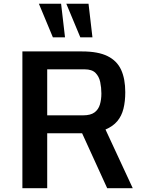

<svg xmlns="http://www.w3.org/2000/svg" viewBox="-20 -985 761 1005"><path d="M97.2 0V-715.8H409.7Q493.2 -715.8 542.7 -691.4Q592.3 -667 614 -619.6Q635.7 -572.3 635.7 -502.4Q635.7 -454.1 626.2 -416Q616.7 -377.9 594 -350.8Q571.3 -323.7 532.2 -307.1L674.8 0H541L409.7 -287.6H227.1V0ZM227.1 -381.3H415Q454.1 -381.3 474.6 -396.5Q495.1 -411.6 502.9 -437.7Q510.7 -463.9 510.7 -495.6Q510.7 -526.4 504.6 -555.4Q498.5 -584.5 480 -603.3Q461.4 -622.1 422.9 -622.1H227.1ZM400.4 -789.6 327.1 -965.3H443.4L463.9 -789.6ZM256.8 -789.6 183.6 -965.3H299.8L320.3 -789.6Z"/></svg>

Font: Monda SemiBold
Style: Regular
Weight: 600
Designer: Vernon Adams
Foundry: Vernon Adams
Version: Version 2.200